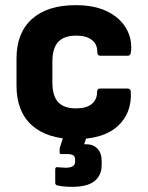

<svg xmlns="http://www.w3.org/2000/svg" viewBox="-20 -527 572 744"><path d="M273 12Q163 12 103.5 -41.5Q44 -95 44 -195V-300Q44 -400 104 -453.5Q164 -507 273 -507Q345 -507 394 -483.5Q443 -460 467.5 -419.5Q492 -379 488 -330Q487 -311 475 -311H369Q357 -311 357 -326Q357 -357 335 -373Q313 -389 275 -389Q229 -389 206 -365Q183 -341 183 -287V-208Q183 -155 205.5 -131Q228 -107 274 -107Q315 -107 335.5 -124Q356 -141 356 -169Q356 -184 368 -184H474Q486 -184 487 -171Q491 -88 436 -38Q381 12 273 12ZM259 197Q228 197 204 192Q194 190 194 182V130Q194 119 203 121Q209 121 218 122Q227 123 234 123Q271 123 271 100V92Q271 79 263.5 74.5Q256 70 240 70H218Q211 70 211 64Q211 59 211 53Q211 47 213 42L238 -38Q241 -46 250 -46H322Q332 -46 328 -33L306 32H314Q342 32 358 49.5Q374 67 374 95V112Q374 152 346.5 174.5Q319 197 259 197Z"/></svg>

Font: Sofia Sans ExtraBold
Style: Regular
Weight: 800
Designer: Botio Nikoltchev, Ani Petrova
Foundry: lettersoup
Version: Version 4.101; ttfautohint (v1.8.4.7-5d5b)